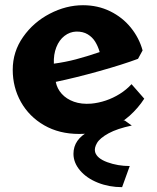

<svg xmlns="http://www.w3.org/2000/svg" viewBox="-20 -516 617 754"><path d="M30 -242Q30 -313 70.8 -371Q111.5 -429 175.5 -462.2Q239.5 -495.5 306 -495.5Q364 -495.5 412.5 -471.8Q461 -448 493.8 -407.5Q526.5 -367 540 -318L522 -285Q462 -262.5 369 -236.5Q276 -210.5 199 -194.5Q204 -168 222.5 -147.5Q241 -127 270.5 -116.5Q300 -106 338 -109Q366.5 -111.5 395.5 -121.2Q424.5 -131 450.8 -147.5Q477 -164 496.5 -185.5L546.5 -128.5Q523 -92 488.5 -61Q454 -30 404 -10Q354 10 290.5 10Q212.5 10 153.5 -24Q94.5 -58 62.2 -115.5Q30 -173 30 -242ZM371.5 -311.5Q365 -334 354 -352Q343 -370 324.5 -381.2Q306 -392.5 279 -392Q254 -391 233.2 -375Q212.5 -359 201.2 -330.5Q190 -302 191.5 -266Q236.5 -272 278.2 -283Q320 -294 371.5 -311.5ZM353.5 81Q360.5 106 401.5 121Q442.5 136 489.5 136L459.5 219Q408.5 219 364.5 201.5Q320.5 184 294.5 153.5Q268.5 123 268.5 88Q268.5 31 330.5 -1Q392.5 -33 469.5 -43L497.5 -23Q440.5 -11 406.5 7.5Q372.5 26 361 45.5Q349.5 65 353.5 81Z"/></svg>

Font: TMT Limkin
Style: Regular
Weight: 400
Designer: Gabriel Drozdov
Version: Version 1.000;Glyphs 3.1.2 (3151)